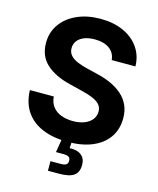

<svg xmlns="http://www.w3.org/2000/svg" viewBox="-135 -830 925 1127"><g transform="rotate(15 327.5 -266.5)"><path d="M332.7 10.6Q245.4 10.6 180.6 -16.3Q115.9 -43.1 79.8 -95.7Q43.6 -148.4 41.3 -225.8H186.4Q189.2 -189 208.3 -164.3Q227.3 -139.7 259.2 -127.4Q291 -115.1 331.1 -115.1Q370.9 -115.1 400.6 -126.8Q430.3 -138.4 446.8 -159.4Q463.3 -180.4 463.3 -207.9Q463.3 -233 448.5 -249.8Q433.7 -266.7 405.8 -278.7Q377.8 -290.8 337.9 -300.2L257.9 -320.1Q165.6 -342.6 113.2 -390.7Q60.8 -438.8 60.8 -518.2Q60.8 -584 96.4 -633.3Q132 -682.6 193.7 -709.9Q255.5 -737.3 334.5 -737.3Q415.3 -737.3 475.3 -709.7Q535.4 -682 568.9 -633.1Q602.5 -584.1 603.7 -520.2H459.6Q455.4 -563.9 422.1 -588Q388.9 -612 333.2 -612Q295.3 -612 268.4 -601.1Q241.6 -590.2 227.6 -571.1Q213.6 -552 213.6 -527.6Q213.6 -500.9 229.9 -483.2Q246.2 -465.6 272.9 -454.5Q299.6 -443.4 330.1 -436L395.8 -420Q441.7 -409.5 481.3 -391.9Q520.9 -374.3 550.6 -348.7Q580.4 -323.1 596.9 -288Q613.4 -253 613.4 -207.2Q613.4 -141 580.1 -92Q546.7 -43 483.9 -16.2Q421.1 10.6 332.7 10.6ZM266 204.1V146H328.1Q351.6 146 361.4 139Q371.2 132.1 371.2 115.9Q371.2 99.6 361.4 92.9Q351.6 86.2 328.1 86.2H283.3L301.2 -21.3H357.6V0L354.7 43Q400.9 40.8 426.1 60.8Q451.2 80.8 451.2 119.5Q451.2 164.6 423.4 184.3Q395.7 204.1 334.4 204.1Z"/></g></svg>

Font: Adwaita Sans
Style: Regular
Weight: 400
Designer: Rasmus Andersson
Foundry: rsms
Version: Version 4.001;git-9221beed3